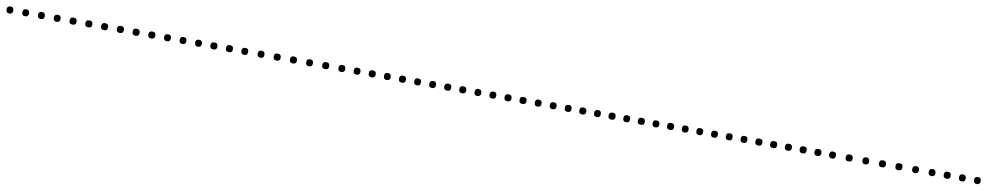

<svg xmlns="http://www.w3.org/2000/svg" viewBox="4 -642 3920 756"><g transform="rotate(10 1964.0 -264.0)"><path d="M14 -250Q0 -250 0 -264Q0 -278 14 -278Q27 -278 27 -264Q27 -250 14 -250ZM77 -250Q63 -250 63 -264Q63 -278 77 -278Q90 -278 90 -264Q90 -250 77 -250ZM140 -250Q126 -250 126 -264Q126 -278 140 -278Q153 -278 153 -264Q153 -250 140 -250ZM203 -250Q189 -250 189 -264Q189 -278 203 -278Q216 -278 216 -264Q216 -250 203 -250ZM266 -250Q252 -250 252 -264Q252 -278 266 -278Q280 -278 280 -264Q280 -250 266 -250ZM329 -250Q315 -250 315 -264Q315 -278 329 -278Q343 -278 343 -264Q343 -250 329 -250ZM392 -250Q378 -250 378 -264Q378 -278 392 -278Q406 -278 406 -264Q406 -250 392 -250ZM455 -250Q441 -250 441 -264Q441 -278 455 -278Q469 -278 469 -264Q469 -250 455 -250ZM518 -250Q504 -250 504 -264Q504 -278 518 -278Q532 -278 532 -264Q532 -250 518 -250ZM581 -250Q567 -250 567 -264Q567 -278 581 -278Q595 -278 595 -264Q595 -250 581 -250Z M644 -250Q630 -250 630 -264Q630 -278 644 -278Q657 -278 657 -264Q657 -250 644 -250ZM706 -250Q692 -250 692 -264Q692 -278 706 -278Q719 -278 719 -264Q719 -250 706 -250ZM767 -250Q754 -250 754 -264Q754 -278 767 -278Q781 -278 781 -264Q781 -250 767 -250ZM829 -250Q815 -250 815 -264Q815 -278 829 -278Q843 -278 843 -264Q843 -250 829 -250ZM891 -250Q877 -250 877 -264Q877 -278 891 -278Q905 -278 905 -264Q905 -250 891 -250Z M953 -250Q939 -250 939 -264Q939 -278 953 -278Q966 -278 966 -264Q966 -250 953 -250ZM1017 -250Q1004 -250 1004 -264Q1004 -278 1017 -278Q1031 -278 1031 -264Q1031 -250 1017 -250ZM1082 -250Q1068 -250 1068 -264Q1068 -278 1082 -278Q1096 -278 1096 -264Q1096 -250 1082 -250ZM1147 -250Q1133 -250 1133 -264Q1133 -278 1147 -278Q1161 -278 1161 -264Q1161 -250 1147 -250ZM1211 -250Q1198 -250 1198 -264Q1198 -278 1211 -278Q1225 -278 1225 -264Q1225 -250 1211 -250ZM1276 -250Q1262 -250 1262 -264Q1262 -278 1276 -278Q1290 -278 1290 -264Q1290 -250 1276 -250Z M1341 -250Q1327 -250 1327 -264Q1327 -278 1341 -278Q1354 -278 1354 -264Q1354 -250 1341 -250ZM1401 -250Q1388 -250 1388 -264Q1388 -278 1401 -278Q1415 -278 1415 -264Q1415 -250 1401 -250ZM1462 -250Q1448 -250 1448 -264Q1448 -278 1462 -278Q1476 -278 1476 -264Q1476 -250 1462 -250ZM1522 -250Q1509 -250 1509 -264Q1509 -278 1522 -278Q1536 -278 1536 -264Q1536 -250 1522 -250ZM1583 -250Q1569 -250 1569 -264Q1569 -278 1583 -278Q1597 -278 1597 -264Q1597 -250 1583 -250ZM1643 -250Q1630 -250 1630 -264Q1630 -278 1643 -278Q1657 -278 1657 -264Q1657 -250 1643 -250Z M1704 -250Q1690 -250 1690 -264Q1690 -278 1704 -278Q1717 -278 1717 -264Q1717 -250 1704 -250ZM1764 -250Q1750 -250 1750 -264Q1750 -278 1764 -278Q1778 -278 1778 -264Q1778 -250 1764 -250ZM1824 -250Q1810 -250 1810 -264Q1810 -278 1824 -278Q1838 -278 1838 -264Q1838 -250 1824 -250ZM1884 -250Q1871 -250 1871 -264Q1871 -278 1884 -278Q1898 -278 1898 -264Q1898 -250 1884 -250ZM1945 -250Q1931 -250 1931 -264Q1931 -278 1945 -278Q1958 -278 1958 -264Q1958 -250 1945 -250ZM2005 -250Q1991 -250 1991 -264Q1991 -278 2005 -278Q2019 -278 2019 -264Q2019 -250 2005 -250ZM2065 -250Q2051 -250 2051 -264Q2051 -278 2065 -278Q2079 -278 2079 -264Q2079 -250 2065 -250ZM2125 -250Q2112 -250 2112 -264Q2112 -278 2125 -278Q2139 -278 2139 -264Q2139 -250 2125 -250ZM2186 -250Q2172 -250 2172 -264Q2172 -278 2186 -278Q2199 -278 2199 -264Q2199 -250 2186 -250Z M2246 -250Q2232 -250 2232 -264Q2232 -278 2246 -278Q2259 -278 2259 -264Q2259 -250 2246 -250ZM2304 -250Q2290 -250 2290 -264Q2290 -278 2304 -278Q2318 -278 2318 -264Q2318 -250 2304 -250ZM2363 -250Q2349 -250 2349 -264Q2349 -278 2363 -278Q2376 -278 2376 -264Q2376 -250 2363 -250ZM2421 -250Q2407 -250 2407 -264Q2407 -278 2421 -278Q2435 -278 2435 -264Q2435 -250 2421 -250ZM2480 -250Q2466 -250 2466 -264Q2466 -278 2480 -278Q2493 -278 2493 -264Q2493 -250 2480 -250ZM2538 -250Q2524 -250 2524 -264Q2524 -278 2538 -278Q2552 -278 2552 -264Q2552 -250 2538 -250ZM2596 -250Q2583 -250 2583 -264Q2583 -278 2596 -278Q2610 -278 2610 -264Q2610 -250 2596 -250ZM2655 -250Q2641 -250 2641 -264Q2641 -278 2655 -278Q2669 -278 2669 -264Q2669 -250 2655 -250ZM2713 -250Q2700 -250 2700 -264Q2700 -278 2713 -278Q2727 -278 2727 -264Q2727 -250 2713 -250Z M2772 -250Q2758 -250 2758 -264Q2758 -278 2772 -278Q2785 -278 2785 -264Q2785 -250 2772 -250ZM2831 -250Q2817 -250 2817 -264Q2817 -278 2831 -278Q2844 -278 2844 -264Q2844 -250 2831 -250ZM2890 -250Q2876 -250 2876 -264Q2876 -278 2890 -278Q2903 -278 2903 -264Q2903 -250 2890 -250ZM2949 -250Q2935 -250 2935 -264Q2935 -278 2949 -278Q2962 -278 2962 -264Q2962 -250 2949 -250ZM3008 -250Q2994 -250 2994 -264Q2994 -278 3008 -278Q3022 -278 3022 -264Q3022 -250 3008 -250ZM3067 -250Q3053 -250 3053 -264Q3053 -278 3067 -278Q3081 -278 3081 -264Q3081 -250 3067 -250ZM3126 -250Q3112 -250 3112 -264Q3112 -278 3126 -278Q3140 -278 3140 -264Q3140 -250 3126 -250ZM3185 -250Q3171 -250 3171 -264Q3171 -278 3185 -278Q3199 -278 3199 -264Q3199 -250 3185 -250ZM3244 -250Q3230 -250 3230 -264Q3230 -278 3244 -278Q3258 -278 3258 -264Q3258 -250 3244 -250Z M3303 -250Q3289 -250 3289 -264Q3289 -278 3303 -278Q3316 -278 3316 -264Q3316 -250 3303 -250ZM3369 -250Q3355 -250 3355 -264Q3355 -278 3369 -278Q3383 -278 3383 -264Q3383 -250 3369 -250ZM3435 -250Q3422 -250 3422 -264Q3422 -278 3435 -278Q3449 -278 3449 -264Q3449 -250 3435 -250ZM3502 -250Q3488 -250 3488 -264Q3488 -278 3502 -278Q3516 -278 3516 -264Q3516 -250 3502 -250ZM3568 -250Q3554 -250 3554 -264Q3554 -278 3568 -278Q3582 -278 3582 -264Q3582 -250 3568 -250ZM3634 -250Q3621 -250 3621 -264Q3621 -278 3634 -278Q3648 -278 3648 -264Q3648 -250 3634 -250Z M3701 -250Q3687 -250 3687 -264Q3687 -278 3701 -278Q3714 -278 3714 -264Q3714 -250 3701 -250ZM3761 -250Q3747 -250 3747 -264Q3747 -278 3761 -278Q3775 -278 3775 -264Q3775 -250 3761 -250ZM3821 -250Q3808 -250 3808 -264Q3808 -278 3821 -278Q3835 -278 3835 -264Q3835 -250 3821 -250ZM3882 -250Q3868 -250 3868 -264Q3868 -278 3882 -278Q3895 -278 3895 -264Q3895 -250 3882 -250Z"/></g></svg>

Font: FRB American Cursive Just Xheight
Style: Italic
Weight: 400
Italic angle: -25°
Version: Version 2.0;Modular Font Editor K font №1